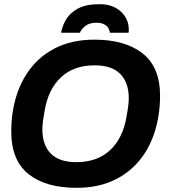

<svg xmlns="http://www.w3.org/2000/svg" viewBox="-20 -888 818 920"><path d="M347 12Q199 12 116.5 -54Q34 -120 34 -257Q34 -302 40 -346Q56 -454 107 -533Q158 -612 240 -655Q322 -698 432 -698Q580 -698 663.5 -632Q747 -566 747 -429Q747 -386 741 -344Q726 -236 675 -156Q624 -76 541 -32Q458 12 347 12ZM345 -111Q446 -111 507.5 -168.5Q569 -226 586 -328Q593 -366 595 -385Q597 -404 597 -418Q597 -492 556.5 -533.5Q516 -575 433 -575Q333 -575 272 -517.5Q211 -460 194 -358Q187 -319 185 -300.5Q183 -282 183 -268Q183 -193 223.5 -152Q264 -111 345 -111ZM273 -731Q278 -763 296.5 -794.5Q315 -826 353.5 -847Q392 -868 458 -868Q503 -868 534 -850.5Q565 -833 581 -806Q597 -779 597 -749Q597 -745 597 -740Q597 -735 596 -731H506Q506 -741 500 -752Q494 -763 480 -771Q466 -779 442 -779Q407 -779 387.5 -762.5Q368 -746 363 -731Z"/></svg>

Font: Archivo VF Beta
Style: Italic
Weight: 400
Italic angle: -10°
Designer: Hector Gatti
Foundry: Omnibus-Type
Version: Version 1.002